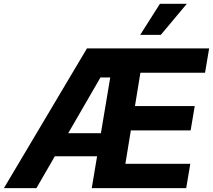

<svg xmlns="http://www.w3.org/2000/svg" viewBox="-42 -979 1108 999"><path d="M930 -959.2H790.1L687.5 -797.6H794.7ZM1024.9 -600.5 1046.2 -727.3H410.5L-21.7 0H147.4L243.3 -165.8H463.1L435.4 0H926.8L948.2 -126.8H610.4L638.8 -300.4H949.9L971.2 -427.2H660.2L688.6 -600.5ZM312.9 -285.9 480.8 -576H531.6L483 -285.9Z"/></svg>

Font: TID UI
Style: Bold Italic
Weight: 700
Italic angle: -9.39999°
Designer: The TID Project Authors
Foundry: Bakken & Bæck
Version: Version 1.001;hotconv 1.0.109;makeotfexe 2.5.65596